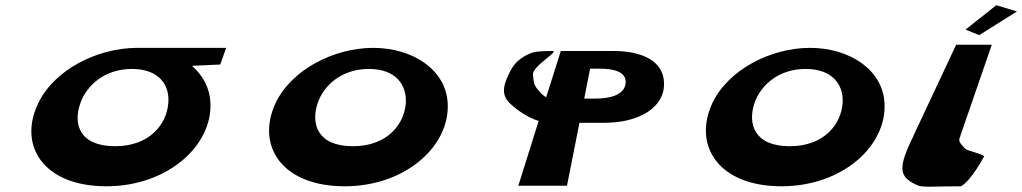

<svg xmlns="http://www.w3.org/2000/svg" viewBox="-20 -716 3929 738"><path d="M288.8 -319C313.5 -389 383 -451 487 -451C591 -451 633.5 -389 626.8 -319C620.9 -241 557.6 -154 422.6 -154C283.6 -154 260.9 -241 288.8 -319ZM504.4 -532C353.3 -531 188.6 -448 126.8 -319C49 -157 146 0 389 0C625 0 796 -157 788.8 -319C786.8 -378 759.3 -427 717.8 -463L826.6 -468L849.4 -532Z M1038.8 -319C964 -157 1062 0 1305 0C1541 0 1710 -157 1700.8 -319C1694.6 -448 1566.4 -532 1414.4 -532C1263.4 -532 1099.6 -448 1038.8 -319ZM1200.8 -319C1224.5 -389 1294 -451 1398 -451C1502 -451 1544.5 -389 1539.8 -319C1533.9 -241 1471.6 -154 1336.6 -154C1198.6 -154 1174.9 -241 1200.8 -319Z M2028.6 -429C2024.8 -463 2140.2 -524 2099.6 -520C2094.4 -519 2040.9 -522 2016 -510C1978.4 -493 1958.5 -474 1943.2 -446C1917.9 -398 1901.2 -354 1940.7 -318C1972.2 -289 2007.6 -265 2050.4 -251L1972.3 -2H2159.3L2207.3 -244H2302.3C2438.3 -244 2537.5 -304 2532.2 -400C2528.9 -483 2445.6 -520 2337.6 -520H2135.6L2079.3 -342C2071.1 -347 2064.9 -352 2059.6 -357C2030.7 -390 2032.7 -390 2028.6 -429ZM2225.6 -337 2248.2 -452H2286.2C2339.2 -452 2388.3 -440 2384.8 -397C2380.7 -351 2325.6 -337 2266.6 -337Z M2717.8 -319C2643 -157 2741 0 2984 0C3220 0 3389 -157 3379.8 -319C3373.6 -448 3245.4 -532 3093.4 -532C2942.4 -532 2778.6 -448 2717.8 -319ZM2879.8 -319C2903.5 -389 2973 -451 3077 -451C3181 -451 3223.5 -389 3218.8 -319C3212.9 -241 3150.6 -154 3015.6 -154C2877.6 -154 2853.9 -241 2879.8 -319Z M3809.5 -696 3888.8 -672 3743.9 -581 3691.1 -602ZM3490.5 -193 3490.4 -192C3485.8 -182 3481.5 -173 3477.1 -164L3469.5 -147C3433.3 -61 3442.7 -31 3508.5 -3C3528.2 5 3575 0 3674 0C3714.5 -23 3762.6 -115 3762.6 -115C3757.1 -125 3696.8 -136 3689.2 -145C3676.5 -160 3663 -170 3668.3 -185L3792.2 -544H3655.2Z"/></svg>

Font: Hussar Milosc
Style: Obl
Weight: 700
Foundry: Cannot Into Space Fonts
Version: Version 1.02